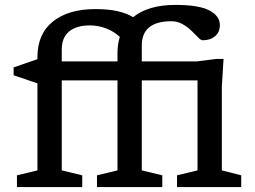

<svg xmlns="http://www.w3.org/2000/svg" viewBox="-20 -762 1038 782"><path d="M315 0H49V-48L132.5 -68V-422.5L35.5 -455.5V-487.5L132.5 -521V-529.5Q132.5 -624.5 196 -674.8Q259.5 -725 368 -725Q422.5 -725 460 -716.2Q497.5 -707.5 522 -692Q584 -742 694 -742Q790 -742 832.8 -719.5Q875.5 -697 875.5 -660Q875.5 -631 856 -614.5Q836.5 -598 805.5 -598Q798 -598 786.8 -609.8Q775.5 -621.5 759.8 -636.8Q744 -652 723.5 -663.8Q703 -675.5 678 -675.5Q557.5 -675.5 557.5 -576.5V-512H781.5L861.5 -522H890.5L883.5 -410V-68L962.5 -48V0H701V-48L784.5 -68V-434.5H557.5V-68L641 -48V0H375V-48L458.5 -68V-434.5H231.5V-68L315 -48ZM231.5 -559.5V-512H458.5V-546.5Q458.5 -581.5 468 -611.5Q446.5 -632.5 414 -645.5Q381.5 -658.5 345.5 -658.5Q291.5 -658.5 261.5 -633.8Q231.5 -609 231.5 -559.5Z"/></svg>

Font: Newsreader 6pt
Style: Regular
Weight: 400
Designer: Hugues Gentile
Foundry: Production Type
Version: Version 1.003; ttfautohint (v1.8.3)